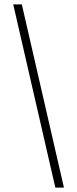

<svg xmlns="http://www.w3.org/2000/svg" viewBox="-20 -740 349 871"><path d="M231 111H270L79 -720H40Z"/></svg>

Font: Fixel Text ExtraLight
Style: Regular
Weight: 200
Width: 4
Designer: AlfaBravo + MacPaw
Foundry: Kyrylo Tkachov, Marchela Mozhyna, Serhii Makarenko, Maria Weinstein, Zakhar Kryvoshyya
Version: Version 1.211